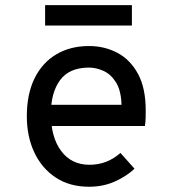

<svg xmlns="http://www.w3.org/2000/svg" viewBox="-20 -698 656 730"><path d="M318.5 12Q244.5 12 191.5 -23.2Q138.5 -58.5 110.2 -119Q82 -179.5 82 -256Q82 -340 111.2 -399.8Q140.5 -459.5 193.8 -491.2Q247 -523 318.5 -523Q377.5 -523 426.5 -497Q475.5 -471 504.8 -417Q534 -363 534 -278.5Q534 -268 533.8 -252.5Q533.5 -237 531 -219H154V-299.5H442Q440.5 -353.5 421.2 -384.5Q402 -415.5 374 -428.2Q346 -441 318.5 -441Q243.5 -441 208.5 -393.5Q173.5 -346 173.5 -265.5Q173.5 -176.5 212.5 -124Q251.5 -71.5 320.5 -71.5Q352.5 -71.5 381.8 -82.2Q411 -93 438 -116.5L491.5 -56.5Q460 -27 415.8 -7.5Q371.5 12 318.5 12ZM151.5 -601V-678.5H481.5V-601Z"/></svg>

Font: Overpass Mono Medium
Style: Regular
Weight: 500
Monospace: yes
Designer: Delve Withrington, Dave Bailey
Foundry: Delve Fonts LLC
Version: Version 4.000